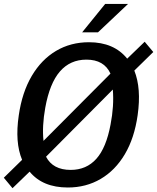

<svg xmlns="http://www.w3.org/2000/svg" viewBox="-24 -949 804 982"><path d="M40 13.5 -4.5 -40 89 -131.5Q51.5 -221 72 -359Q89 -477 138.5 -560.8Q188 -644.5 262.8 -688.8Q337.5 -733 431 -733Q559 -733 626.5 -649L716 -735.5L760 -683L663 -588Q699.5 -497 680 -360Q663.5 -243 614.5 -160.2Q565.5 -77.5 490.8 -33.8Q416 10 323 10Q194 10 127.5 -71ZM198.5 -228.5 541 -572.5Q508.5 -644 418 -644Q335 -644 282.5 -583.5Q230 -523 207.5 -398Q190.5 -303.5 198.5 -228.5ZM337.5 -80Q418 -80 468.8 -136.8Q519.5 -193.5 541.5 -312.5Q560 -407.5 553 -491L211.5 -147.5Q246.5 -80 337.5 -80ZM514 -929H631L477 -783.5H396Z"/></svg>

Font: Public Sans Medium
Style: Italic
Weight: 500
Italic angle: -8°
Designer: The Public Sans project authors (U.S. Web Design System). Libre Franklin designed by Pablo Impallari and Rodrigo Fuenzal
Version: Version 1.007; ttfautohint (v1.8.1) -l 8 -r 50 -G 200 -x 14 